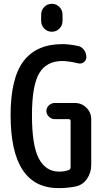

<svg xmlns="http://www.w3.org/2000/svg" viewBox="-20 -970 540 1000"><path d="M194.3 -893.6Q194.3 -917 210.4 -933.6Q226.6 -950.2 250 -950.2Q273.4 -950.2 289.6 -933.6Q305.7 -917 305.7 -893.6V-861.3Q305.7 -837.9 289.6 -821.3Q273.4 -804.7 250 -804.7Q226.6 -804.7 210.4 -821.3Q194.3 -837.9 194.3 -861.3ZM285.2 9.8Q35.2 9.8 35.2 -370.1Q35.2 -562.5 102.5 -651.4Q169.9 -740.2 304.7 -740.2Q339.8 -740.2 386.7 -730.5Q405.3 -726.6 417.5 -710Q429.7 -693.4 429.7 -671.9Q429.7 -656.2 416.5 -646Q403.3 -635.7 385.7 -640.6Q339.8 -651.4 304.7 -652.3Q222.7 -652.3 184.6 -588.9Q146.5 -525.4 146.5 -370.1Q146.5 -210.9 182.6 -143.6Q218.8 -76.2 288.1 -76.2Q316.4 -76.2 336.9 -84Q347.7 -86.9 347.7 -99.6V-338.9Q347.7 -349.6 336.9 -349.6H264.6Q248 -349.6 234.9 -362.3Q221.7 -375 221.7 -392.1Q221.7 -409.2 234.9 -421.4Q248 -433.6 264.6 -433.6H370.1Q405.3 -433.6 430.2 -408.7Q455.1 -383.8 455.1 -348.6V-110.4Q455.1 -70.3 433.1 -38.6Q411.1 -6.8 375 1Q332 9.8 285.2 9.8Z"/></svg>

Font: Rounded-X Mgen+ 1mn medium
Style: Regular
Weight: 500
Designer: [Source Han Sans]
Ryoko NISHIZUKA  (kana & ideographs); Paul D. Hunt (Latin, Greek & Cyrillic); Wenlong ZHANG  (bopomofo
Version: Version 1.059.20150602